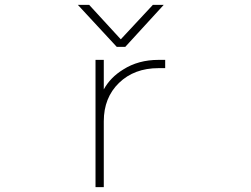

<svg xmlns="http://www.w3.org/2000/svg" viewBox="-20 -772 1040 794"><path d="M301.8 -752H348.6L479.5 -609.4L612.3 -752H657.2L498 -578.1H462.9ZM409.2 -402.3Q436.5 -452.1 489.3 -484.4Q551.8 -524.4 635.7 -524.4H663.1V-490.2H635.7Q535.2 -490.2 472.2 -429.2Q409.2 -368.2 409.2 -270.5V2H375V-524.4H409.2Z"/></svg>

Font: GenEi Gothic M ExtraLight
Style: Regular
Weight: 200
Designer: o_tamon (Modified); [Source Han Sans]
Ryoko NISHIZUKA  (kana & ideographs); Paul D. Hunt (Latin, Greek & Cyrillic); Wenl
Version: Version 1.1a;Original Version 1.004